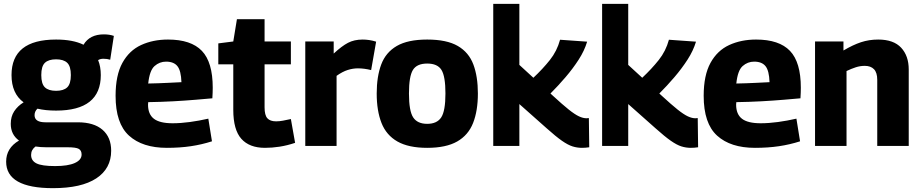

<svg xmlns="http://www.w3.org/2000/svg" viewBox="-20 -760 4798 1000"><path d="M272 -184Q217 -184 175 -194Q160 -180 160 -160Q160 -123 217 -123H385Q469 -123 514 -84Q559 -45 559 25Q559 118 481.5 169Q404 220 256 220Q12 220 12 82Q12 11 79 -28Q36 -59 36 -115Q36 -153 54 -180.5Q72 -208 103 -227Q40 -273 40 -369Q40 -554 272 -554Q360 -554 415 -527Q447 -581 521 -581Q550 -581 573 -573L554 -449Q538 -454 518 -454Q503 -454 491 -447Q505 -413 505 -369Q505 -184 272 -184ZM272 -287Q311 -287 330 -305Q349 -323 349 -369Q349 -415 330 -433Q311 -451 272 -451Q233 -451 214 -433Q195 -415 195 -369Q195 -323 214 -305Q233 -287 272 -287ZM142 47Q142 77 170 91Q198 105 267 105Q334 105 369.5 89Q405 73 405 45Q405 24 390.5 15.5Q376 7 331 7H221Q191 7 165 3Q142 20 142 47Z M849 10Q722 10 652 -53.5Q582 -117 582 -261Q582 -368 617.5 -432.5Q653 -497 715 -525.5Q777 -554 855 -554Q975 -554 1031.5 -495Q1088 -436 1088 -303Q1088 -279 1086 -248Q1052 -245 999.5 -240.5Q947 -236 883.5 -232.5Q820 -229 752 -228Q751 -223 751 -215Q751 -165 781.5 -141.5Q812 -118 879 -118Q921 -118 969 -124.5Q1017 -131 1065 -142L1084 -24Q1031 -7 974 1.5Q917 10 849 10ZM752 -325Q806 -326 854 -328.5Q902 -331 925 -332Q923 -392 904 -415.5Q885 -439 845 -439Q811 -439 785 -416Q759 -393 752 -325Z M1360 10Q1279 10 1237 -37Q1195 -84 1195 -188V-425H1117V-534L1195 -544L1214 -660H1358V-544H1495V-425H1358V-201Q1358 -160 1372.5 -144Q1387 -128 1418 -128Q1435 -128 1453.5 -131.5Q1472 -135 1495 -140L1517 -16Q1475 -2 1436 4Q1397 10 1360 10Z M1718 -544V-481Q1760 -520 1792.5 -537Q1825 -554 1869 -554Q1885 -554 1902.5 -551.5Q1920 -549 1939 -543L1913 -395Q1877 -404 1844 -404Q1818 -404 1791 -395.5Q1764 -387 1733 -365V0H1570V-544Z M1942 -273Q1942 -361 1965.5 -424Q1989 -487 2046.5 -520.5Q2104 -554 2205 -554Q2307 -554 2364.5 -520.5Q2422 -487 2445.5 -424Q2469 -361 2469 -273Q2469 -183 2444 -119.5Q2419 -56 2361 -23Q2303 10 2205 10Q2108 10 2050 -23Q1992 -56 1967 -119.5Q1942 -183 1942 -273ZM2110 -273Q2110 -182 2132 -148.5Q2154 -115 2205 -115Q2256 -115 2278 -148.5Q2300 -182 2300 -273Q2300 -362 2279.5 -395.5Q2259 -429 2205 -429Q2151 -429 2130.5 -395.5Q2110 -362 2110 -273Z M3011 10Q2986 10 2962 2.5Q2938 -5 2906.5 -27Q2875 -49 2827 -92L2685 -218V0H2549V-740H2685V-422L2758 -355Q2807 -401 2844 -447.5Q2881 -494 2897 -553L3038 -543Q3024 -496 2994 -449.5Q2964 -403 2925.5 -358Q2887 -313 2847 -273L2859 -262Q2910 -215 2942 -189.5Q2974 -164 2995.5 -154Q3017 -144 3035 -144Q3037 -144 3040 -144.5Q3043 -145 3047 -145L3049 7Q3030 10 3011 10Z M3578 10Q3553 10 3529 2.5Q3505 -5 3473.5 -27Q3442 -49 3394 -92L3252 -218V0H3116V-740H3252V-422L3325 -355Q3374 -401 3411 -447.5Q3448 -494 3464 -553L3605 -543Q3591 -496 3561 -449.5Q3531 -403 3492.5 -358Q3454 -313 3414 -273L3426 -262Q3477 -215 3509 -189.5Q3541 -164 3562.5 -154Q3584 -144 3602 -144Q3604 -144 3607 -144.5Q3610 -145 3614 -145L3616 7Q3597 10 3578 10Z M3912 10Q3785 10 3715 -53.5Q3645 -117 3645 -261Q3645 -368 3680.5 -432.5Q3716 -497 3778 -525.5Q3840 -554 3918 -554Q4038 -554 4094.5 -495Q4151 -436 4151 -303Q4151 -279 4149 -248Q4115 -245 4062.5 -240.5Q4010 -236 3946.5 -232.5Q3883 -229 3815 -228Q3814 -223 3814 -215Q3814 -165 3844.5 -141.5Q3875 -118 3942 -118Q3984 -118 4032 -124.5Q4080 -131 4128 -142L4147 -24Q4094 -7 4037 1.5Q3980 10 3912 10ZM3815 -325Q3869 -326 3917 -328.5Q3965 -331 3988 -332Q3986 -392 3967 -415.5Q3948 -439 3908 -439Q3874 -439 3848 -416Q3822 -393 3815 -325Z M4225 0V-544H4373V-497Q4422 -526 4464 -540Q4506 -554 4554 -554Q4634 -554 4673.5 -511.5Q4713 -469 4713 -398V0H4549V-344Q4549 -382 4532 -399.5Q4515 -417 4484 -417Q4460 -417 4437 -409.5Q4414 -402 4389 -390V0Z"/></svg>

Font: Georama
Style: Bold
Weight: 700
Designer: Jean-Baptiste Levee
Foundry: Production Type
Version: Version 1.000